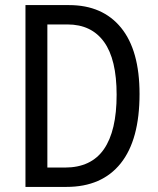

<svg xmlns="http://www.w3.org/2000/svg" viewBox="-20 -734 620 754"><path d="M528 -365Q528 -185 454 -92.5Q380 0 241 0H80V-714H251Q383 -714 455.5 -625Q528 -536 528 -365ZM438 -362Q438 -501 388.5 -569.5Q339 -638 245 -638H166V-76H235Q338 -76 388 -148Q438 -220 438 -362Z"/></svg>

Font: Noto Sans Myanmar Condensed
Style: Regular
Weight: 400
Width: 3
Designer: Monotype Design Team
Foundry: Monotype Imaging Inc.
Version: Version 2.107; ttfautohint (v1.8.4.7-5d5b)